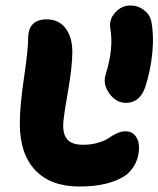

<svg xmlns="http://www.w3.org/2000/svg" viewBox="-20 -682 574 696"><path d="M437 -309.1Q400.4 -309.1 376.2 -343.3Q352.1 -377.4 362.8 -411.1Q392.6 -505.9 379.9 -579.1Q374.5 -610.8 397.5 -636.5Q420.4 -662.1 453.1 -662.1Q479.5 -662.1 500.7 -646.5Q522 -630.9 527.8 -607.9Q538.6 -554.7 532 -488.8Q525.4 -422.9 504.9 -361.8Q484.4 -309.1 437 -309.1ZM268.1 -5.9Q164.1 -5.9 107.9 -64.9Q51.8 -124 51.8 -233.9Q51.8 -297.4 66.9 -399.7Q82 -502 82 -542Q82 -611.8 148.9 -611.8Q193.8 -611.8 218 -579.1Q242.2 -546.4 242.2 -494.1Q242.2 -439.5 225.6 -345.5Q209 -251.5 209 -227.1Q209 -191.9 225.8 -174.6Q242.7 -157.2 280.8 -157.2Q311.5 -157.2 336.4 -164.8Q361.3 -172.4 374.3 -181.6Q387.2 -190.9 403.3 -198.5Q419.4 -206.1 435.1 -206.1Q457 -206.1 470.5 -189.9Q483.9 -173.8 483.9 -147.9Q483.9 -87.9 439 -48.8Q378.9 -5.9 268.1 -5.9Z"/></svg>

Font: Shantell Sans Irregular Bouncy
Style: Bold
Weight: 700
Designer: Stephen Nixon, Anya Danilova, Shantell Martin
Foundry: Arrow Type
Version: Version 1.006;[9816181b4]